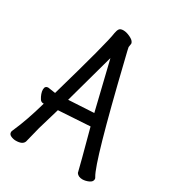

<svg xmlns="http://www.w3.org/2000/svg" viewBox="-177 -820 853 938"><g transform="rotate(30 250.0 -351.5)"><path d="M178 -288 321 -296 255 -568ZM432 14Q409 14 398 -2Q390 -37 338 -230L160 -219Q151 -186 124 -97L102 -9Q94 13 56 13Q42 13 28.5 7Q15 1 15 -12Q15 -17 19 -25Q53 -101 84 -211Q85 -211 85 -212H81Q69 -212 62 -223Q55 -234 50.5 -246.5Q46 -259 46 -270Q46 -291 65 -291L106 -285Q204 -626 211 -683Q214 -700 220 -708.5Q226 -717 243 -717Q260 -717 281 -707Q302 -697 306 -686Q308 -684 308 -679Q308 -674 306.5 -668.5Q305 -663 305 -659Q305 -655 321 -591Q442 -92 481 -28Q485 -23 485 -17Q485 -2 467 6Q449 14 432 14Z"/></g></svg>

Font: LXGW WenKai Mono
Style: Bold
Weight: 700
Designer: Fontworks Inc.
Version: Version 1.250;January 17, 2023